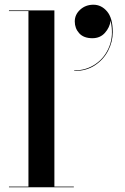

<svg xmlns="http://www.w3.org/2000/svg" viewBox="-20 -794 530 814"><path d="M297 -703Q297 -732.2 320 -753.1Q343 -774 376 -774Q409.8 -774 433.9 -745.6Q458 -717.2 458 -658Q458 -617 438.5 -579.2Q419 -541.4 382.5 -517.2Q346 -493 295 -493V-495.4Q345.8 -495.4 385.6 -522.9Q425.4 -550.4 443.9 -598.1Q462.4 -645.8 449 -706Q445.1 -677.5 424.9 -654.8Q404.6 -632 371.6 -632Q334.9 -632 315.9 -652.9Q297 -673.8 297 -703ZM18 -3H100.6V-747H18V-750H210.6V-3H293V0H18Z"/></svg>

Font: Bodoni* 72 Medium
Style: Regular
Weight: 500
Version: Version 1.002; ttfautohint (v0.97) -l 8 -r 50 -G 200 -x 14 -